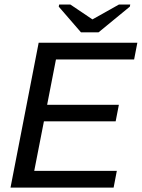

<svg xmlns="http://www.w3.org/2000/svg" viewBox="-20 -853 644 873"><path d="M27.8 0 155.8 -658.7H604.5L589.8 -582.5H234.4L194.3 -376.5H520.5L505.9 -301.3H179.7L135.7 -76.2H511.2L496.6 0ZM428.2 -706.1H348.1L247.1 -822.8L249 -832.5H299.8L399.9 -765.1H400.9L521 -832.5H572.3L570.3 -822.8Z"/></svg>

Font: Cousine
Style: Italic
Weight: 400
Italic angle: -12°
Monospace: yes
Designer: Steve Matteson
Foundry: Monotype Imaging Inc.
Version: Version 1.21